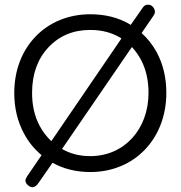

<svg xmlns="http://www.w3.org/2000/svg" viewBox="-20 -708 760 808"><path d="M360 16C547 16 680 -125 680 -317C680 -382 666 -439 639 -489C622 -520 601 -546 576 -569L626 -642C630 -648 632 -653 632 -658C632 -663 630 -675 619 -683C615 -687 610 -688 604 -688C601 -688 590 -691 578 -672L530 -603C529 -604 527 -605 526 -606C478 -634 423 -648 360 -648C174 -648 40 -510 40 -317C40 -253 54 -196 81 -146C100 -110 125 -80 155 -55L94 34C90 41 87 47 87 52C87 60 92 68 101 74C106 78 112 80 117 80C125 80 134 74 142 62L201 -23C248 3 301 16 360 16ZM196 -114C176 -133 159 -155 146 -180C125 -220 115 -266 115 -317C115 -396 138 -460 184 -509C230 -558 289 -582 360 -582C408 -582 450 -571 487 -549C488 -548 490 -547 491 -546ZM360 -51C315 -51 276 -61 241 -81L535 -510C550 -494 563 -476 574 -455C595 -415 605 -369 605 -317C605 -164 503 -51 360 -51Z"/></svg>

Font: Dongle Light
Style: Regular
Weight: 300
Designer: Yanghee Ryu
Foundry: Yanghee Ryu
Version: Version 2.000